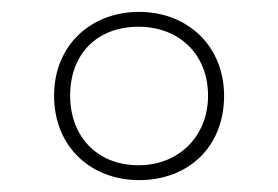

<svg xmlns="http://www.w3.org/2000/svg" viewBox="-20 -744 468 323"><path d="M214 -441C296 -441 357 -496 357 -583C357 -666 296 -724 214 -724C133 -724 71 -668 71 -583C71 -496 134 -441 214 -441ZM213 -466C143 -466 98 -515 98 -583C98 -653 143 -699 213 -699C281 -699 330 -653 330 -583C330 -515 281 -466 213 -466Z"/></svg>

Font: Noto Sans Telugu Thin
Style: Regular
Weight: 100
Designer: Jelle Bosma - Monotype Design Team
Foundry: Monotype Imaging Inc.
Version: Version 2.005